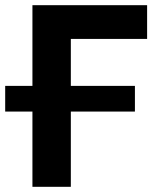

<svg xmlns="http://www.w3.org/2000/svg" viewBox="-22 -720 594 740"><path d="M545 -570H251V-389H498V-290H251V0H103V-290H-2V-389H103V-700H545Z"/></svg>

Font: PT Sans Caption
Style: Bold
Weight: 700
Designer: A.Korolkova, O.Umpeleva, V.Yefimov
Foundry: ParaType Ltd
Version: Version 2.003W OFL